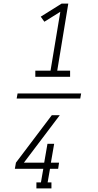

<svg xmlns="http://www.w3.org/2000/svg" viewBox="-20 -870 540 1060"><path d="M175 -446V-480H259L313 -805L225 -750L205 -778L320 -850H357L296 -480H367V-446ZM264 170H181V137H206L219 62H62L68 28L266 -234H310L112 28H224L242 -76H279L261 28H306L301 62H256L243 137H264ZM72 -326 77 -354H428L423 -326Z"/></svg>

Font: Iosevka Slab Extralight
Style: Italic
Weight: 200
Italic angle: -9°
Monospace: yes
Designer: Belleve Invis
Foundry: Belleve Invis
Version: Version 11.1.1; ttfautohint (v1.8.3)